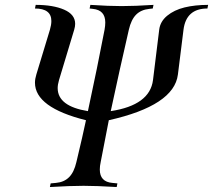

<svg xmlns="http://www.w3.org/2000/svg" viewBox="-20 -752 857 772"><path d="M469.2 -727.5Q522 -727.5 597.2 -732.4L594.2 -717.8L580.1 -716.3Q546.9 -712.9 527.1 -692.9Q507.3 -672.9 498 -632.3Q461.4 -473.6 425.3 -305.2Q582.5 -329.1 595.2 -430.2L620.1 -632.3Q624 -665.5 652.1 -688.7Q680.2 -711.9 722.2 -722.2Q764.2 -732.4 816.9 -732.4L814 -717.8Q728.5 -717.8 717.8 -632.3L695.3 -452.1Q679.7 -327.6 417.5 -268.6Q413.6 -250.5 384.8 -100.1Q381.3 -84.5 381.3 -70.3Q381.3 -21 431.6 -16.6L452.1 -14.6L449.2 0Q368.2 -4.9 315.9 -4.9Q263.2 -4.9 180.7 0L183.6 -14.6L205.1 -16.6Q237.8 -19.5 257.8 -39.6Q277.8 -59.6 287.1 -100.1Q314 -212.4 325.7 -268.6Q120.6 -319.8 120.6 -419.4Q120.6 -434.6 126 -452.1L180.7 -632.3Q186.5 -652.3 186.5 -667.5Q186.5 -717.8 120.6 -717.8L123.5 -732.4Q193.8 -732.4 238 -713.1Q282.2 -693.8 282.2 -656.2Q282.2 -645.5 278.3 -632.3L217.3 -430.2Q211.9 -411.6 211.9 -397.9Q211.9 -324.7 333.5 -305.2Q372.1 -484.4 400.4 -632.3Q403.3 -648.4 403.3 -661.6Q403.3 -711.4 353.5 -716.3L340.3 -717.8L343.3 -732.4Q417 -727.5 469.2 -727.5Z"/></svg>

Font: Flanker
Style: Italic
Weight: 400
Italic angle: -12°
Designer: Flanker
Version: Version 2.027